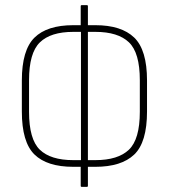

<svg xmlns="http://www.w3.org/2000/svg" viewBox="-20 -715 657 747"><path d="M265 -66Q163 -66 114 -114Q65 -162 65 -281V-402Q65 -520 114 -568.5Q163 -617 265 -617H294V-691Q294 -695 298 -695H318Q322 -695 322 -691V-617H351Q452 -617 502 -569Q552 -521 552 -402V-281Q552 -161 502 -113.5Q452 -66 351 -66H322V8Q322 12 318 12H298Q294 12 294 8V-66ZM265 -92H295V-591H265Q177 -591 135 -550Q93 -509 93 -403V-280Q93 -173 135 -132.5Q177 -92 265 -92ZM351 -591H322V-92H351Q439 -92 481.5 -132.5Q524 -173 524 -280V-403Q524 -510 481.5 -550.5Q439 -591 351 -591Z"/></svg>

Font: Sofia Sans Cond ExtraLight
Style: Regular
Weight: 200
Width: 3
Designer: Botio Nikoltchev, Ani Petrova
Foundry: lettersoup
Version: Version 4.100; ttfautohint (v1.8.3)